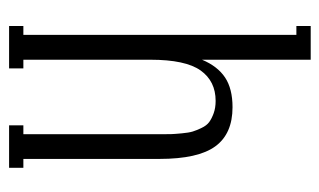

<svg xmlns="http://www.w3.org/2000/svg" viewBox="-164 -556 720 433"><g transform="rotate(90 196.5 -340.0)"><path d="M338.9 -338.9V-32.2H358.9V0H263.2V-32.2H283.2V-338.9Q283.2 -356 283 -365Q282.7 -374 281.2 -389.6Q279.8 -405.3 277.1 -414.1Q274.4 -422.9 269 -434.1Q263.7 -445.3 255.9 -451.2Q248 -457 235.8 -461.4Q223.6 -465.8 208 -465.8Q163.6 -465.8 139.4 -431.9Q115.2 -397.9 115.2 -318.8V-32.2H134.8V0H39.1V-32.2H59.1V-647.9H39.1V-680.2H115.2V-435.1Q129.9 -470.2 155.3 -487.1Q180.7 -503.9 222.2 -503.9Q282.2 -503.9 310.5 -465.1Q338.9 -426.3 338.9 -338.9Z"/></g></svg>

Font: Margherita Light
Style: Regular
Weight: 300
Designer: James Puckett
Foundry: Dunwich Type Founders
Version: Version 1.008;hotconv 1.0.109;makeotfexe 2.5.65596